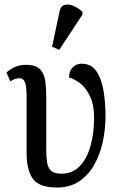

<svg xmlns="http://www.w3.org/2000/svg" viewBox="-20 -829 543 859"><path d="M235 10Q155 10 127 -29.5Q99 -69 99 -143V-393Q99 -441 92 -460Q85 -479 67 -479Q58 -479 48.5 -476Q39 -473 26 -465L9 -505Q29 -522 50 -530.5Q71 -539 96 -539Q142 -539 161 -517Q180 -495 183.5 -460.5Q187 -426 187 -388V-159Q187 -127 190.5 -103Q194 -79 208 -65.5Q222 -52 255 -52Q304 -52 336.5 -85.5Q369 -119 385 -176Q401 -233 401 -303Q401 -359 383.5 -396.5Q366 -434 340 -455Q314 -476 289 -482Q289 -511 305 -527.5Q321 -544 346 -544Q388 -544 411 -510.5Q434 -477 443 -424Q452 -371 452 -310Q452 -250 439.5 -193Q427 -136 400.5 -90Q374 -44 333 -17Q292 10 235 10ZM245 -606 213 -620 246 -776Q251 -802 269 -807Q287 -812 309 -802.5Q331 -793 349 -776V-764Z"/></svg>

Font: Noto Serif Condensed
Style: Regular
Weight: 400
Width: 3
Designer: Monotype Design Team
Foundry: Monotype Imaging Inc.
Version: Version 2.013; ttfautohint (v1.8.4.7-5d5b)